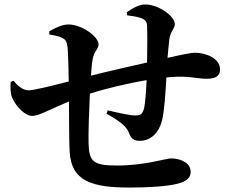

<svg xmlns="http://www.w3.org/2000/svg" viewBox="-20 -815 1040 863"><path d="M552 -746C574 -743 591 -741 610 -735C630 -729 640 -719 641 -701C643 -659 642 -588 641 -534C566 -517 464 -494 389 -475C391 -506 393 -531 396 -547C403 -587 423 -594 423 -616C423 -649 350 -705 287 -705C260 -705 226 -689 201 -674L202 -660C223 -656 245 -653 261 -644C276 -636 281 -627 284 -599C287 -562 288 -507 289 -449C217 -430 130 -409 110 -409C84 -409 62 -426 41 -452L28 -447C26 -419 27 -393 35 -375C54 -333 93 -294 126 -294C154 -294 199 -321 290 -359C291 -271 290 -189 293 -134C300 0 394 28 563 28C657 28 734 22 777 11C819 1 837 -17 837 -42C837 -84 791 -103 748 -103C726 -103 631 -71 506 -71C397 -71 380 -89 378 -174C377 -216 380 -310 384 -394C458 -418 553 -440 639 -455C637 -409 633 -350 627 -326C619 -298 608 -296 586 -296C567 -296 514 -307 464 -319L459 -304C500 -280 545 -255 559 -219C569 -191 583 -182 608 -182C659 -182 694 -220 707 -269C719 -313 724 -402 728 -467L741 -468C831 -476 861 -461 909 -461C946 -461 969 -471 969 -503C969 -553 906 -578 855 -578C842 -578 809 -572 733 -555C736 -586 738 -614 741 -637C745 -673 766 -687 766 -707C766 -741 694 -795 632 -795C607 -795 577 -779 550 -760Z"/></svg>

Font: Source Han Serif
Style: Bold
Weight: 700
Designer: Ryoko NISHIZUKA 西塚涼子 (kana & ideographs); Frank Grießhammer (Latin, Greek & Cyrillic); Wenlong ZHANG 张文龙 (bopomofo); San
Foundry: Adobe Systems Incorporated
Version: Version 1.001;PS 1.001;hotconv 16.6.54;makeotf.lib2.5.65590